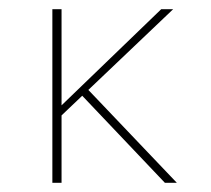

<svg xmlns="http://www.w3.org/2000/svg" viewBox="-20 -398 460 418"><path d="M108 -141 105 -160 331 -378H357ZM114 0H94V-378H114ZM164 -211 365 0H339L151 -198Z"/></svg>

Font: Josefin Sans Thin Thin
Style: Regular
Weight: 250
Version: Version 2.001